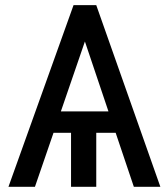

<svg xmlns="http://www.w3.org/2000/svg" viewBox="-20 -723 651 743"><path d="M331.1 -627.9 115.2 0H12.7L264.6 -703.1H327.1ZM498 0 285.2 -631.8 290 -703.1H352.5L600.6 0ZM475.6 -292V-209H134.8V-292ZM352.5 -266.6V0H254.9V-266.6Z"/></svg>

Font: Inter Display V
Style: Regular
Weight: 400
Designer: Rasmus Andersson
Foundry: rsms
Version: Version 3.015;git-src